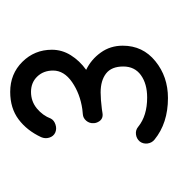

<svg xmlns="http://www.w3.org/2000/svg" viewBox="-7 -765 343 369"><g transform="rotate(-90 164.5 -580.5)"><path d="M112.3 -572.3Q111.8 -580.1 116.9 -586.2Q122.1 -592.3 129.4 -592.8Q133.3 -593.3 139.2 -593.8Q168.9 -598.1 191.2 -613.5Q213.4 -628.9 213.4 -649.9Q213.4 -668.5 201.9 -680.4Q190.4 -692.4 172.4 -692.4Q154.3 -692.4 140.6 -681.2Q127 -669.9 121.1 -654.3Q117.7 -647.9 109.4 -645.3Q101.1 -642.6 93.8 -646Q86.9 -649.4 84.5 -657.2Q82 -665 85.4 -672.9Q98.1 -700.2 119.6 -716.3Q141.1 -732.4 172.4 -732.4Q207 -732.4 230.2 -709Q253.4 -685.5 253.4 -652.3Q253.4 -632.8 242.9 -616Q232.4 -599.1 214.8 -586.4Q234.9 -576.7 248 -558.3Q261.2 -540 261.2 -516.1Q261.2 -477.5 231.4 -453.4Q201.7 -429.2 160.6 -429.2Q112.3 -429.2 80.6 -455.1Q74.2 -460.4 73.2 -468.8Q72.3 -477.1 77.1 -483.4Q82.5 -489.7 90.8 -490.7Q99.1 -491.7 105.5 -486.3Q126.5 -469.2 161.6 -469.2Q188 -469.2 204.6 -481.2Q221.2 -493.2 221.2 -515.1Q221.2 -537.6 207.8 -548.1Q194.3 -558.6 171.4 -558.6Q158.2 -558.6 139.2 -556.2Q136.2 -555.7 132.8 -555.2Q117.7 -552.2 112.8 -567.9Q112.8 -568.4 112.8 -568.8Q112.8 -569.8 112.3 -570.3V-570.8Q112.3 -571.3 112.3 -572.3Z"/></g></svg>

Font: Mikhak Regular
Style: Regular
Weight: 400
Designer: Amin Abedi
Version: Version 3.3